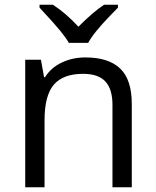

<svg xmlns="http://www.w3.org/2000/svg" viewBox="-20 -786 654 806"><path d="M452.1 0V-346.2Q452.1 -411.6 422.4 -443.8Q392.6 -476.1 329.1 -476.1Q245.1 -476.1 206.1 -430.7Q167 -385.3 167 -280.8V0H85.9V-535.2H151.9L165 -461.9H168.9Q193.8 -501.5 238.8 -523.2Q283.7 -544.9 338.9 -544.9Q435.5 -544.9 484.4 -498.3Q533.2 -451.7 533.2 -349.1V0ZM146 -766.1H202.1Q257.8 -730 309.1 -673.8Q372.6 -737.3 417 -766.1H475.1V-753.9L442.9 -720.7Q372.6 -648.4 350.1 -606H269Q257.8 -626 232.9 -656.7Q208 -687.5 146 -753.9Z"/></svg>

Font: f3_21440 
Style: Regular
Weight: 400
Foundry: Ascender Corporation
Version: Version 1.10